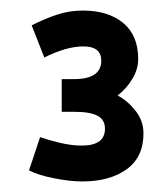

<svg xmlns="http://www.w3.org/2000/svg" viewBox="-20 -616 312 364"><path d="M122 -404Q151 -404 165 -396.5Q179 -389 179 -372Q179 -340 135 -340Q115 -340 92.5 -345.5Q70 -351 56 -356L35 -293Q52 -284 82.5 -278Q113 -272 136 -272Q188 -272 220 -295Q252 -318 252 -363Q252 -387 237 -406Q222 -425 203 -435Q220 -448 231 -466.5Q242 -485 242 -504Q242 -549 213.5 -572.5Q185 -596 137 -596Q112 -596 89 -588.5Q66 -581 40 -568L64 -507Q106 -528 138 -528Q172 -528 172 -501Q172 -466 120 -466H97V-404Z"/></svg>

Font: Cambay Devanagari
Style: Regular
Weight: 700
Designer: Pooja Saxena
Foundry: Pooja Saxena
Version: Version 1.095;PS 001.095;hotconv 1.0.70;makeotf.lib2.5.58329